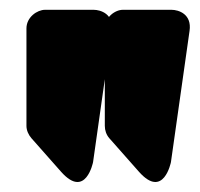

<svg xmlns="http://www.w3.org/2000/svg" viewBox="-20 -808 408 392"><path d="M367 -745C372 -779 345 -788 330 -788H231C215 -788 194 -773 194 -750V-551C194 -542 197 -533 203 -526L264 -457C314 -401 329 -477 329 -477ZM208 -745C213 -779 186 -788 171 -788H72C56 -788 34 -773 34 -750V-551C34 -542 38 -533 44 -526L105 -457C155 -401 170 -477 170 -477Z"/></svg>

Font: Asimov Print
Style: E
Weight: 500
Designer: Google
Version: Version 2.000980; 2014